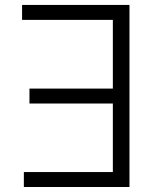

<svg xmlns="http://www.w3.org/2000/svg" viewBox="-20 -747 626 767"><path d="M497.2 -727.3H68.2V-667.6H430.8V-393.1H97.7V-333.5H430.8V-59.7H75.3V0H497.2Z"/></svg>

Font: Karasuma Gothic
Style: Light
Weight: 300
Designer: Rasmus Andersson / Ryoko Nishizuka
Foundry: rsms
Version: Version 1.00